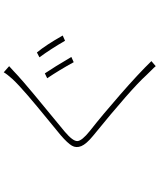

<svg xmlns="http://www.w3.org/2000/svg" viewBox="68 -890 863 1040"><g transform="rotate(-90 500.0 -369.5)"><path d="M596.7 -545.9 623 -558.6Q656.2 -509.8 711.9 -415L683.6 -402.3Q642.6 -477.5 596.7 -545.9ZM710 -587.9 736.3 -601.6Q777.3 -551.8 828.1 -461.9L799.8 -449.2Q753.9 -528.3 710 -587.9ZM628.9 -781.2 662.1 -752Q656.2 -747.1 635.7 -728Q615.2 -709 613.3 -707Q558.6 -656.2 306.6 -450.2Q255.9 -407.2 256.3 -382.8Q256.8 -358.4 311.5 -314.5Q397.5 -247.1 509.8 -148.9Q622.1 -50.8 689.5 18.6L662.1 42Q655.3 33.2 636.7 15.1Q618.2 -2.9 612.3 -9.8Q540 -89.8 284.2 -297.9Q240.2 -334 229 -361.3Q217.8 -388.7 231.4 -412.1Q245.1 -435.5 288.1 -472.7Q306.6 -488.3 377.9 -546.4Q449.2 -604.5 505.4 -652.8Q561.5 -701.2 591.8 -733.4Q619.1 -763.7 628.9 -781.2Z"/></g></svg>

Font: GenEi Gothic M ExtraLight
Style: Regular
Weight: 200
Designer: o_tamon (Modified); [Source Han Sans]
Ryoko NISHIZUKA  (kana & ideographs); Paul D. Hunt (Latin, Greek & Cyrillic); Wenl
Version: Version 1.1a;Original Version 1.004